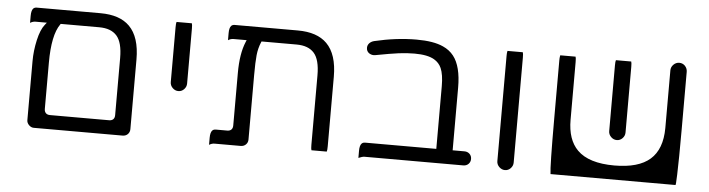

<svg xmlns="http://www.w3.org/2000/svg" viewBox="-41 -738 3334 903"><g transform="rotate(5 1626.5 -287.0)"><path d="M512.7 -368.2V-98.6Q512.7 -85.9 505.9 -79.1Q499 -72.3 486.3 -72.3H207Q189.9 -72.3 183.6 -85Q180.7 -90.8 180.7 -98.6V-317.4Q180.7 -448.2 218.3 -501L220.2 -503.9H402.3Q458 -503.9 485.4 -472.9Q512.7 -441.9 512.7 -368.2ZM402.3 -570.3H101.6Q91.3 -570.3 85.4 -564.5Q76.2 -555.2 76.2 -529.3V-496.1Q88.4 -503.9 101.6 -503.9H154.8L146 -492.7Q126.5 -468.8 115 -418Q103.5 -367.2 103.5 -317.4V-39.1Q103.5 -26.4 113.8 -16.1Q124 -5.9 136.7 -5.9H555.7Q570.8 -5.9 580.3 -15.4Q589.8 -24.9 589.8 -39.1V-368.2Q589.8 -474.1 540 -523.9Q493.7 -570.3 402.3 -570.3Z M762.2 -560.5Q759.8 -554.2 759.8 -535.2V-276.4Q759.8 -260.7 771.5 -249Q783.2 -237.3 798.8 -237.3Q814.5 -237.3 825.7 -249Q836.9 -260.7 836.9 -276.4V-535.2Q836.9 -554.2 834.5 -560.5Z M1519 -14.6Q1521.5 -21 1521.5 -40V-368.2Q1521.5 -474.1 1471.7 -523.9Q1425.3 -570.3 1334 -570.3H1036.1Q1025.9 -570.3 1020 -564.5Q1010.7 -555.2 1010.7 -529.3V-496.1Q1022.9 -503.9 1036.1 -503.9H1098.1L1094.2 -494.6Q1070.3 -438 1070.3 -346.7V-98.6Q1070.3 -85.9 1063.5 -79.1Q1056.6 -72.3 1043.9 -72.3H990.2Q980 -72.3 974.1 -66.4Q964.8 -57.1 964.8 -31.2V2Q977.1 -5.9 990.2 -5.9H1113.3Q1128.4 -5.9 1137.9 -15.4Q1147.5 -24.9 1147.5 -39.1V-342.8Q1147.5 -404.8 1150.9 -437.7Q1154.3 -470.7 1166.5 -499.5L1168.5 -503.9H1334Q1389.6 -503.9 1417 -472.9Q1444.3 -441.9 1444.3 -368.2V-40Q1444.3 -21 1446.8 -14.6Z M2164.1 -72.3H2108.4V-368.2Q2108.4 -468.8 2070.8 -516.6Q2051.3 -541.5 2020.5 -555.2Q1975.1 -576.2 1894.5 -576.2Q1798.8 -576.2 1695.8 -551.8Q1682.1 -548.3 1673.3 -539.1Q1665 -529.8 1665 -517.6Q1665 -501.5 1677.2 -492.7Q1687.5 -485.8 1699.2 -485.8Q1702.6 -485.8 1706.1 -486.3Q1778.3 -500 1816.2 -504.9Q1854 -509.8 1890.6 -509.8Q1952.6 -509.8 1983.9 -491.2Q2007.3 -477.5 2018.1 -453.1Q2031.2 -423.3 2031.2 -368.2V-72.3H1695.3Q1685.1 -72.3 1679.2 -66.4Q1669.9 -57.1 1669.9 -31.2V2Q1689.5 -5.9 1694.8 -5.9Q1694.8 -5.9 1695.3 -5.9H2164.1Q2179.2 -5.9 2188.7 -15.4Q2198.2 -24.9 2198.2 -39.1Q2198.2 -53.7 2188.5 -63Q2178.7 -72.3 2164.1 -72.3Z M2399.4 -535.2Q2399.4 -554.2 2397 -560.5H2324.7L2323.7 -556.2Q2322.3 -548.8 2322.3 -535.2V-40Q2322.3 -24.4 2334 -12.7Q2346.2 -1 2361.3 -1Q2377 -1 2388.2 -12.7Q2399.4 -24.4 2399.4 -40Z M2836.4 -561.5Q2834 -555.2 2834 -536.1V-226.6Q2834 -210.9 2845.7 -199.2Q2857.4 -187.5 2873 -187.5Q2888.7 -187.5 2899.9 -199.2Q2911.1 -210.9 2911.1 -226.6V-536.1Q2911.1 -555.2 2908.7 -561.5ZM2571.3 -263.7Q2571.3 -33.7 2576.7 -1H3167Q3168 -5.4 3168.5 -11.2L3170.4 -51.3Q3172.9 -118.2 3172.9 -263.7V-536.1Q3172.9 -552.2 3161.1 -564.5Q3149.9 -575.2 3134.8 -575.2Q3119.1 -575.2 3107.4 -563.5Q3095.7 -551.8 3095.7 -536.1V-263.7Q3095.2 -163.6 3040.5 -115.5Q2985.8 -67.4 2872.1 -67.4Q2751 -67.4 2696.8 -121.6Q2648.4 -169.9 2648.4 -263.7V-536.1Q2648.4 -555.2 2646 -561.5H2573.7L2572.8 -557.1Q2571.3 -549.8 2571.3 -536.1Z"/></g></svg>

Font: YuPearl-Light
Style: Light
Weight: 300
Designer: Max Yao
Foundry: Max-Everyday
Version: Version 1.011; ttfautohint (v1.8.3)